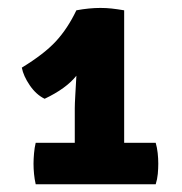

<svg xmlns="http://www.w3.org/2000/svg" viewBox="-20 -777 460 484"><path d="M293 -372H168.5V-504Q168.5 -515 169.8 -537.2Q171 -559.5 172.5 -585Q174 -610.5 173.5 -630L172.5 -751Q188.5 -754 203.8 -755.5Q219 -757 233 -757Q248 -757 261.5 -755.5Q275 -754 293 -751ZM118.5 -417Q128.5 -417 144.5 -417Q160.5 -417 168.5 -417H293Q302 -417 320.2 -417Q338.5 -417 347.5 -417H372.5Q376 -405 377.5 -391.2Q379 -377.5 379 -364.5Q379 -352.5 377.8 -338.8Q376.5 -325 372.5 -312.5H70Q67 -325.5 65.8 -338.5Q64.5 -351.5 64.5 -364.5Q64.5 -376 65.8 -390.5Q67 -405 70 -417ZM35 -606.5Q91.5 -641 121 -673Q150.5 -705 172.5 -751L213.5 -677.5Q198.5 -618.5 172.5 -586Q146.5 -553.5 92.5 -528Q71 -538.5 55 -562Q39 -585.5 35 -606.5Z"/></svg>

Font: Signika Light
Style: Bold
Weight: 700
Version: Version 2.003;gftools[0.9.32]